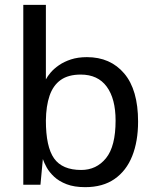

<svg xmlns="http://www.w3.org/2000/svg" viewBox="-20 -763 637 793"><path d="M331.9 10Q286.6 10 255.2 -2.1Q223.8 -14.2 203.9 -32.8Q184 -51.4 173 -71.1Q162.1 -90.8 157 -106L147.1 0H76.2V-743H169.5V-435Q176 -447.8 189.3 -463.5Q202.7 -479.2 223.6 -493.7Q244.5 -508.2 273.2 -517.6Q301.9 -527 339.1 -527Q435.9 -527 493.1 -459.5Q550.3 -392 550.3 -260.7Q550.3 -179.2 526 -118.3Q501.7 -57.5 453.2 -23.8Q404.7 10 331.9 10ZM315.4 -61Q378.3 -61 417.9 -109.8Q457.4 -158.6 457.4 -265Q457.4 -355.3 420.8 -405.1Q384.2 -455 313.5 -455Q262.1 -455 230.7 -432.7Q199.4 -410.4 184.8 -367.9Q170.2 -325.4 169.5 -265Q169.5 -156.6 203.3 -108.8Q237.1 -61 315.4 -61Z"/></svg>

Font: Public Sans Thin
Style: Regular
Weight: 100
Designer: The Public Sans project authors (U.S. Web Design System). Libre Franklin designed by Pablo Impallari and Rodrigo Fuenzal
Version: Version 1.008